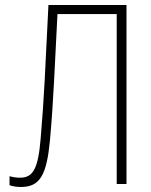

<svg xmlns="http://www.w3.org/2000/svg" viewBox="-20 -734 603 765"><path d="M64 11C141 11 166 -40 179 -174C194 -342 197 -454 209 -678H445V-1H484V-714H173C160 -452 156 -345 142 -182C132 -62 112 -26 60 -26C45 -26 32 -28 18 -32V4C33 9 47 11 64 11Z"/></svg>

Font: Noto Sans Mono SemiCondensed ExtraLight
Style: Regular
Weight: 200
Width: 4
Designer: Monotype Design Team
Foundry: Monotype Imaging Inc.
Version: Version 2.014